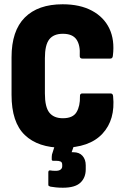

<svg xmlns="http://www.w3.org/2000/svg" viewBox="-20 -683 584 898"><path d="M273 8Q158 8 96 -51.5Q34 -111 34 -239V-415Q34 -539 96 -601Q158 -663 273 -663Q354 -663 410 -633Q466 -603 491.5 -549.5Q517 -496 508 -423Q507 -409 496 -409H365Q352 -409 353 -423Q356 -472 337.5 -498.5Q319 -525 274 -525Q231 -525 210.5 -499Q190 -473 190 -411V-246Q190 -182 211 -156Q232 -130 274 -130Q321 -130 338 -158.5Q355 -187 354 -232Q353 -246 365 -246H497Q508 -246 509 -233Q520 -123 459 -57.5Q398 8 273 8ZM274 195Q257 195 242 193.5Q227 192 216 190Q210 188 208 186.5Q206 185 206 180V123Q206 113 215 114Q220 115 226.5 115.5Q233 116 240 116Q256 116 263.5 110Q271 104 271 95V88Q271 76 263.5 72.5Q256 69 242 69H229Q222 69 222 63Q222 58 222 51Q222 44 223 40L249 -42Q253 -51 262 -51H330Q344 -51 339 -38L315 29H323Q351 29 366 46Q381 63 381 90V109Q381 148 356 171.5Q331 195 274 195Z"/></svg>

Font: Sofia Sans Condensed Black
Style: Regular
Weight: 900
Designer: Botio Nikoltchev, Ani Petrova
Foundry: lettersoup
Version: Version 4.101